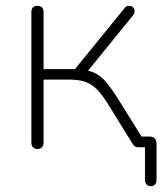

<svg xmlns="http://www.w3.org/2000/svg" viewBox="-20 -507 571 661"><path d="M499 134Q490 134 484.5 128Q479 122 479 112V-6L485 0H455Q450 0 445.5 -2.5Q441 -5 437 -11L351 -150Q331 -182 313 -200Q295 -218 273 -225.5Q251 -233 218 -233H130V-16Q130 -6 124.5 0Q119 6 109 6Q99 6 93.5 0Q88 -6 88 -16V-465Q88 -476 93.5 -481.5Q99 -487 109 -487Q119 -487 124.5 -481.5Q130 -476 130 -465V-269H238L408 -478Q413 -485 419.5 -486.5Q426 -488 431.5 -486Q437 -484 440.5 -479Q444 -474 443.5 -467Q443 -460 437 -453L277 -256L258 -268Q287 -265 307 -255.5Q327 -246 346.5 -223Q366 -200 393 -156L477 -21L460 -37H494Q506 -37 512.5 -30.5Q519 -24 519 -12V112Q519 122 513.5 128Q508 134 499 134Z"/></svg>

Font: Nunito ExtraLight
Style: Regular
Weight: 200
Designer: Vernon Adams
Foundry: Vernon Adams
Version: Version 3.602